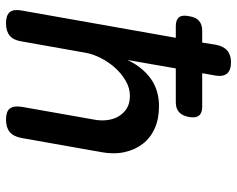

<svg xmlns="http://www.w3.org/2000/svg" viewBox="-95 -685 790 640"><g transform="rotate(90 300.0 -365.0)"><path d="M67 -556Q46 -556 37.5 -567Q29 -578 34 -600Q37 -622 49 -633Q61 -644 82 -644H122L129 -689Q134 -715 148.5 -727.5Q163 -740 188 -740Q213 -740 224.5 -727.5Q236 -715 232 -689L224 -644H336Q357 -644 365.5 -633Q374 -622 370 -600Q366 -578 354 -567Q342 -556 321 -556H208L180 -395Q203 -444 241.5 -472Q280 -500 334 -500Q376 -500 407.5 -486Q439 -472 459 -446.5Q479 -421 487 -385.5Q495 -350 487 -307L440 -42Q435 -15 420 -2.5Q405 10 378.5 10Q352 10 342 -2.5Q332 -15 336 -42L378 -280Q383 -304 380.5 -326Q378 -348 368 -365Q358 -382 341.5 -392.5Q325 -403 299 -403Q273 -403 248.5 -388.5Q224 -374 205 -352.5Q186 -331 173 -305Q160 -279 156 -256L118 -42Q114 -15 99 -2.5Q84 10 57.5 10Q31 10 20.5 -2.5Q10 -15 15 -42L106 -556Z"/></g></svg>

Font: Maple Mono NL Medium
Style: Italic
Weight: 500
Italic angle: -10°
Monospace: yes
Designer: subframe7536
Version: Version 7.000